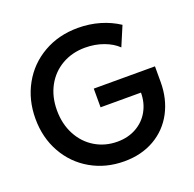

<svg xmlns="http://www.w3.org/2000/svg" viewBox="-129 -860 1008 999"><g transform="rotate(-20 375.5 -360.5)"><path d="M34.2 -358.4Q34.2 -462.9 81.1 -547.1Q127.9 -631.3 211.9 -679.4Q295.9 -727.5 402.3 -727.5Q465.8 -727.5 523.2 -710.7Q580.6 -693.8 627 -663.1L581.1 -554.7Q551.8 -583.5 504.6 -600.8Q457.5 -618.2 402.3 -618.2Q331.1 -618.2 274.4 -585.7Q217.8 -553.2 186 -494.9Q154.3 -436.5 154.3 -361.3Q154.3 -285.6 185.8 -226.1Q217.3 -166.5 272.5 -133.5Q327.6 -100.6 395.5 -100.6Q455.1 -100.6 501 -126.7Q546.9 -152.8 571.8 -198Q596.7 -243.2 596.7 -298.8H373V-402.3H711.9V-315.4Q711.9 -222.7 672.9 -148.9Q633.8 -75.2 561.8 -33.7Q489.7 7.8 394.5 7.8Q292.5 7.8 210.2 -39.3Q127.9 -86.4 81.1 -169.9Q34.2 -253.4 34.2 -358.4Z"/></g></svg>

Font: Reddit Sans Strawberry SemiBold
Style: Regular
Weight: 600
Designer: Stephen Hutchings
Foundry: Reddit
Version: Version 1.013